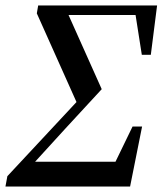

<svg xmlns="http://www.w3.org/2000/svg" viewBox="-22 -684 596 704"><path d="M-2 0 5 -38 281 -334 266 -293 113 -635 118 -664H554L531 -483H498L471 -655L512 -629H374H226V-616L219 -652L351 -357L219 -214L83 -65L100 -107L99 -91H436L384 -55L464 -220H499L455 0Z"/></svg>

Font: Source Serif 4 48pt SemiBold
Style: Italic
Weight: 600
Italic angle: -12°
Designer: Frank Grießhammer
Foundry: Adobe Systems Incorporated
Version: Version 4.004;hotconv 1.0.116;makeotfexe 2.5.65601